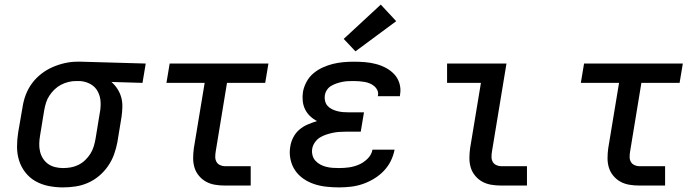

<svg xmlns="http://www.w3.org/2000/svg" viewBox="-20 -806 3040 834"><path d="M253 8Q222 8 191.5 2Q161 -4 135 -18.5Q109 -33 90.5 -56.5Q72 -80 63 -108.5Q54 -137 54 -168.5Q54 -200 59 -231L78 -341Q82 -368 92 -394.5Q102 -421 119 -444Q136 -467 159 -485Q182 -503 208.5 -514.5Q235 -526 262 -532Q289 -538 316 -538Q320 -538 324.5 -538Q329 -538 333 -538L613 -530L599 -446L464 -450Q479 -437 490 -420Q501 -403 506.5 -383.5Q512 -364 511.5 -342Q511 -320 508 -299L490 -189Q485 -162 475.5 -135.5Q466 -109 449.5 -85Q433 -61 410.5 -42Q388 -23 361.5 -11.5Q335 0 307.5 4Q280 8 253 8ZM254 -76Q271 -76 288 -79Q305 -82 321 -90Q337 -98 350 -110.5Q363 -123 372.5 -138Q382 -153 387 -169.5Q392 -186 395 -203L413 -313Q418 -337 417 -362Q416 -387 405 -408Q394 -429 373.5 -440.5Q353 -452 328 -454H319Q317 -454 314.5 -454Q312 -454 310 -454Q294 -454 277.5 -450Q261 -446 245.5 -438Q230 -430 217 -417.5Q204 -405 194.5 -390.5Q185 -376 180 -360Q175 -344 172 -327L154 -217Q151 -200 150.5 -182Q150 -164 154 -147.5Q158 -131 167 -117Q176 -103 189.5 -93.5Q203 -84 220 -80Q237 -76 254 -76Z M957 0Q935 0 914 -3.5Q893 -7 875.5 -16.5Q858 -26 844.5 -42Q831 -58 825 -77.5Q819 -97 819 -118.5Q819 -140 822 -162L869 -446H703L717 -530H1146L1132 -446H966L917 -148Q915 -136 915 -124.5Q915 -113 920 -103.5Q925 -94 935.5 -89Q946 -84 957 -84H1069V0Z M1453 8Q1425 8 1397.5 5Q1370 2 1344.5 -6.5Q1319 -15 1297.5 -30Q1276 -45 1261.5 -66.5Q1247 -88 1241.5 -115.5Q1236 -143 1241 -170Q1244 -190 1254 -209.5Q1264 -229 1280.5 -243Q1297 -257 1317 -265.5Q1337 -274 1357 -280Q1340 -289 1326.5 -302Q1313 -315 1305 -331.5Q1297 -348 1295 -367.5Q1293 -387 1296 -407Q1300 -429 1311.5 -450.5Q1323 -472 1341.5 -487.5Q1360 -503 1382 -513Q1404 -523 1426.5 -528.5Q1449 -534 1472 -536Q1495 -538 1517 -538Q1542 -538 1566 -536Q1590 -534 1613 -528Q1636 -522 1656.5 -511Q1677 -500 1692.5 -483.5Q1708 -467 1715 -444Q1722 -421 1718 -397Q1718 -395 1717.5 -393Q1717 -391 1717 -388H1621Q1621 -389 1621.5 -390Q1622 -391 1622 -392Q1624 -404 1619 -414.5Q1614 -425 1605.5 -432Q1597 -439 1586.5 -443.5Q1576 -448 1564.5 -450Q1553 -452 1541 -453Q1529 -454 1517 -454Q1505 -454 1492.5 -453.5Q1480 -453 1467.5 -450.5Q1455 -448 1443 -444Q1431 -440 1419.5 -433.5Q1408 -427 1400.5 -416Q1393 -405 1391 -392Q1389 -380 1392 -367.5Q1395 -355 1403 -346Q1411 -337 1422.5 -331.5Q1434 -326 1446 -323Q1458 -320 1470.5 -319Q1483 -318 1496 -318H1561L1547 -234H1482Q1468 -234 1453.5 -233Q1439 -232 1425 -229Q1411 -226 1396 -221Q1381 -216 1368.5 -208Q1356 -200 1347 -186.5Q1338 -173 1336 -159Q1334 -145 1337.5 -131.5Q1341 -118 1350 -108Q1359 -98 1371 -91.5Q1383 -85 1396.5 -81.5Q1410 -78 1424.5 -77Q1439 -76 1453 -76Q1475 -76 1496.5 -79Q1518 -82 1539 -91Q1560 -100 1577 -117Q1594 -134 1598 -156H1694Q1689 -130 1677 -106Q1665 -82 1646 -62.5Q1627 -43 1603.5 -29Q1580 -15 1555 -6.5Q1530 2 1504 5Q1478 8 1453 8ZM1524 -583 1473 -637 1634 -786 1701 -714Z M2157 0Q2135 0 2114 -3.5Q2093 -7 2075.5 -16.5Q2058 -26 2044.5 -42Q2031 -58 2025 -77.5Q2019 -97 2019 -118.5Q2019 -140 2022 -162L2069 -446H1922V-530H2180L2117 -148Q2115 -136 2115 -124.5Q2115 -113 2120 -103.5Q2125 -94 2135.5 -89Q2146 -84 2157 -84H2269V0Z M2757 0Q2735 0 2714 -3.5Q2693 -7 2675.5 -16.5Q2658 -26 2644.5 -42Q2631 -58 2625 -77.5Q2619 -97 2619 -118.5Q2619 -140 2622 -162L2669 -446H2503L2517 -530H2946L2932 -446H2766L2717 -148Q2715 -136 2715 -124.5Q2715 -113 2720 -103.5Q2725 -94 2735.5 -89Q2746 -84 2757 -84H2869V0Z"/></svg>

Font: Iosevka Curly MdExObl
Style: Regular
Weight: 500
Width: 7
Italic angle: -9°
Monospace: yes
Designer: Belleve Invis
Foundry: Belleve Invis
Version: Version 11.1.0; ttfautohint (v1.8.3)